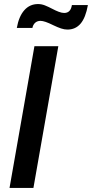

<svg xmlns="http://www.w3.org/2000/svg" viewBox="-20 -928 454 948"><path d="M150 -700H268L145 0H27ZM242 -804Q200 -825 180 -825Q164 -825 153.5 -815.5Q143 -806 140 -790H63Q73 -847 100 -877.5Q127 -908 168 -908Q185 -908 201.5 -901.5Q218 -895 239 -884Q254 -876 269.5 -870Q285 -864 297 -864Q329 -864 335 -903H414Q403 -841 378 -811.5Q353 -782 313 -782Q298 -782 281.5 -787.5Q265 -793 242 -804Z"/></svg>

Font: Cabin SemiBold
Style: Italic
Weight: 600
Italic angle: -7°
Designer: Pablo Impallari
Foundry: Pablo Impallari. http://www.impallari.com Igino Marini. http://www.ikern.com
Version: Version 2.200